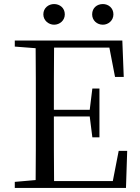

<svg xmlns="http://www.w3.org/2000/svg" viewBox="-20 -928 692 948"><path d="M247 -806C275 -806 300 -827 300 -857C300 -889 275 -908 247 -908C220 -908 194 -889 194 -857C194 -827 220 -806 247 -806ZM488 -806C515 -806 540 -827 540 -857C540 -889 515 -908 488 -908C459 -908 435 -889 435 -857C435 -827 459 -806 488 -806ZM548 -548H591L584 -728H53V-698L156 -690C157 -591 157 -491 157 -391V-337C157 -236 157 -137 156 -39L53 -30V0H602L608 -183H566L537 -34H247C246 -133 246 -235 246 -353H423L436 -250H471V-491H436L423 -386H246C246 -495 246 -596 247 -693H520Z"/></svg>

Font: Harano Aji Mincho KR
Style: Regular
Weight: 400
Foundry: Masamichi Hosoda
Version: HaranoAjiMinchoKR-Regular version 20230610;ttx 4.39.4